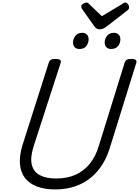

<svg xmlns="http://www.w3.org/2000/svg" viewBox="-20 -1454 1081 1493"><path d="M408 19Q326 19 266.5 -4Q207 -27 173.5 -71Q140 -115 135 -180.5Q130 -246 156 -329L360 -969Q365 -983 376.5 -989.5Q388 -996 412 -996Q435 -996 446 -989Q457 -982 452 -966L242 -318Q214 -230 227 -174.5Q240 -119 288.5 -92.5Q337 -66 416 -66Q502 -66 567 -95Q632 -124 677.5 -180Q723 -236 748 -318L950 -969Q955 -983 966.5 -989.5Q978 -996 1001 -996Q1049 -996 1040 -966L835 -307Q802 -200 741.5 -127.5Q681 -55 597 -18Q513 19 408 19ZM597 -1073Q576 -1073 562 -1085.5Q548 -1098 548 -1124Q548 -1151 566 -1175Q584 -1199 621 -1199Q641 -1199 655 -1186Q669 -1173 669 -1148Q669 -1120 652 -1096.5Q635 -1073 597 -1073ZM843 -1073Q823 -1073 808.5 -1085.5Q794 -1098 794 -1124Q794 -1151 812 -1175Q830 -1199 867 -1199Q887 -1199 901.5 -1186Q916 -1173 916 -1148Q916 -1120 898.5 -1096.5Q881 -1073 843 -1073ZM954 -1434Q966 -1434 975 -1422Q984 -1410 984 -1399Q984 -1389 981 -1384Q978 -1379 973 -1375L811 -1249Q796 -1237 782.5 -1231.5Q769 -1226 753 -1226Q740 -1226 730 -1233Q720 -1240 711 -1253L619 -1383Q614 -1391 613 -1396Q612 -1401 612 -1405Q612 -1417 627 -1425.5Q642 -1434 651 -1434Q662 -1434 667 -1429Q672 -1424 678 -1418L772 -1328L924 -1419Q931 -1423 938 -1428.5Q945 -1434 954 -1434Z"/></svg>

Font: Playwrite IE
Style: Regular
Weight: 400
Designer: Veronika Burian, José Scaglione
Foundry: TypeTogether
Version: Version 1.002